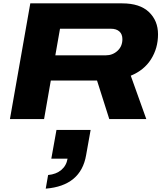

<svg xmlns="http://www.w3.org/2000/svg" viewBox="-20 -708 973 1142"><path d="M39.1 0 160.2 -688H707Q811.5 -688 865.7 -636.5Q919.9 -585 919.9 -503.9Q919.9 -421.4 878.4 -355.7Q836.9 -290 757.8 -257.8L850.1 0H629.9L557.1 -229H282.2L242.2 0ZM309.1 -378.9H608.9Q649.9 -378.9 679 -405.8Q708 -432.6 708 -475.1Q708 -504.9 689.9 -521Q671.9 -537.1 639.2 -537.1H336.9ZM252 414.1 266.1 333Q314 328.6 344.5 303Q375 277.3 381.8 235.8H285.2L315.9 64.9H519L492.2 214.8Q460.9 397 252 414.1Z"/></svg>

Font: Archivo Expanded ExtraBold
Style: Italic
Weight: 800
Width: 7
Italic angle: -10°
Designer: Hector Gatti
Foundry: Omnibus-Type
Version: Version 2.001